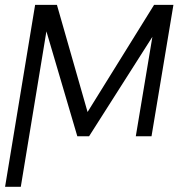

<svg xmlns="http://www.w3.org/2000/svg" viewBox="-30 -548 744 772"><path d="M322.1 -97.7 589.5 -528.4H667.3L579.2 0H516L582.7 -399.9L328.1 0H280.9L156.6 -421.9L53.6 203.1H-9.6L111.2 -528.4H198.9Z"/></svg>

Font: Inter Extra Light  BETA
Style: Italic
Weight: 200
Italic angle: 9.39999°
Designer: Rasmus Andersson
Foundry: rsms
Version: Version 3.011;git-f93a4a705